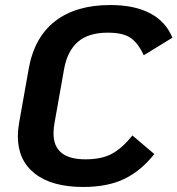

<svg xmlns="http://www.w3.org/2000/svg" viewBox="-20 -732 706 764"><path d="M51 -190Q51 -213 56 -243L94 -457Q116 -583 199 -647.5Q282 -712 419 -712Q515 -712 577.5 -679Q640 -646 666 -582L552 -512Q530 -560 500 -581Q470 -602 409 -602Q332 -602 290 -565.5Q248 -529 235 -457L197 -243Q193 -223 193 -201Q193 -98 320 -98Q385 -98 426 -120.5Q467 -143 507 -193L594 -119Q541 -52 474.5 -20Q408 12 311 12Q187 12 119 -41Q51 -94 51 -190Z"/></svg>

Font: KoHo
Style: Bold Italic
Weight: 700
Italic angle: -10°
Version: Version 1.000; ttfautohint (v1.6)